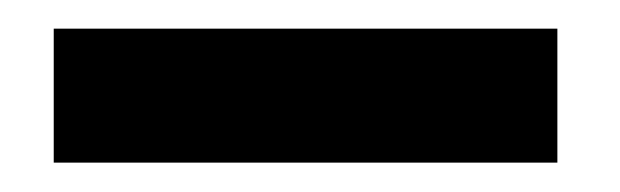

<svg xmlns="http://www.w3.org/2000/svg" viewBox="-20 -716 433 134"><path d="M17.5 -602.5V-696H369V-602.5Z"/></svg>

Font: Public Sans Thin
Style: Bold
Weight: 700
Version: Version 2.001